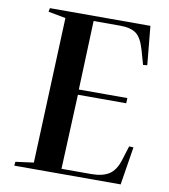

<svg xmlns="http://www.w3.org/2000/svg" viewBox="-82 -800 764 869"><g transform="rotate(10 300.0 -365.0)"><path d="M154 -698 74 -713 77 -730H539L556 -552L537 -550L518 -617Q502 -672 476.5 -689.5Q451 -707 405 -707H282L270 -390H493L492 -366H270L255 -23H392Q443 -23 473 -42Q503 -61 518 -109L539 -176L559 -175L531 0H42L44 -18L127 -29Z"/></g></svg>

Font: Literata 72pt SemiBold
Style: Italic
Weight: 600
Italic angle: -2°
Designer: Latin by Veronika Burian and Jose Scaglione. Greek by Irene Vlachou. Cyrillic by Vera Evstafieva
Foundry: TypeTogether
Version: Version 3.002